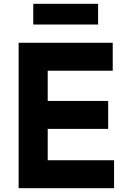

<svg xmlns="http://www.w3.org/2000/svg" viewBox="-20 -990 682 1010"><path d="M78 -765H573V-618H231V-459H549V-312H231V-147H580V0H78ZM496 -970V-861H155V-970Z"/></svg>

Font: Application
Style: Bold
Weight: 700
Designer: Wei Huang
Foundry: Wei Huang
Version: Version 0.012